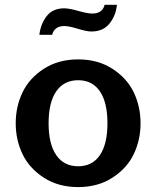

<svg xmlns="http://www.w3.org/2000/svg" viewBox="-20 -759 632 793"><path d="M462.9 -739.3Q459 -695.3 432.6 -662.1Q406.2 -628.9 357.4 -628.9Q337.9 -628.9 301.8 -640.1Q265.6 -651.4 245.1 -651.4Q205.1 -651.4 195.3 -615.2H142.6Q147.5 -659.2 172.4 -691.9Q197.3 -724.6 245.1 -724.6Q265.6 -724.6 303.2 -713.9Q340.8 -703.1 361.3 -703.1Q403.3 -703.1 412.1 -739.3ZM532.7 -377Q560.5 -318.4 560.5 -250Q560.5 -181.6 532.7 -123Q504.9 -64.5 444.8 -25.4Q384.8 13.7 302.7 13.7Q220.7 13.7 160.6 -25.4Q100.6 -64.5 72.8 -123Q44.9 -181.6 44.9 -250Q44.9 -318.4 72.8 -377Q100.6 -435.5 160.6 -474.6Q220.7 -513.7 302.7 -513.7Q384.8 -513.7 444.8 -474.6Q504.9 -435.5 532.7 -377ZM392.6 -118.2Q423.8 -164.1 423.8 -250Q423.8 -335.9 392.6 -381.8Q361.3 -427.7 302.7 -427.7Q244.1 -427.7 212.4 -381.8Q180.7 -335.9 180.7 -250Q180.7 -164.1 212.4 -118.2Q244.1 -72.3 302.7 -72.3Q361.3 -72.3 392.6 -118.2Z"/></svg>

Font: FreeUniversal
Style: Bold
Weight: 700
Version: Version 1.001